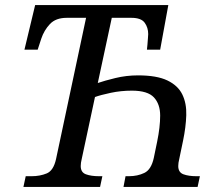

<svg xmlns="http://www.w3.org/2000/svg" viewBox="-20 -734 871 754"><path d="M72 0 81 -42H104Q137 -42 163.5 -53Q190 -64 200 -109L318 -664H242Q199 -664 176 -639.5Q153 -615 142 -582L128 -539H76L118 -714H641L609 -539H557Q558 -545 559 -558.5Q560 -572 561 -584.5Q562 -597 562 -600Q562 -626 548 -645Q534 -664 496 -664H419L364 -408Q390 -417 433 -427.5Q476 -438 522 -438Q596 -438 637.5 -418Q679 -398 696 -363Q713 -328 711.5 -281.5Q710 -235 699 -182L684 -110Q680 -94 680 -82Q680 -57 700.5 -49.5Q721 -42 752 -42H765L756 0H465L473 -42H486Q520 -42 547 -55Q574 -68 584 -114L597 -177Q609 -235 609 -280Q609 -325 584.5 -351.5Q560 -378 498 -378Q455 -378 415 -369.5Q375 -361 353 -353L301 -110Q297 -94 297 -82Q297 -57 317.5 -49.5Q338 -42 369 -42H382L373 0Z"/></svg>

Font: NotoSerif-Italic
Style: Regular
Weight: 400
Italic angle: -12°
Designer: Monotype Design Team
Foundry: Monotype Imaging Inc.
Version: Version 2.007; ttfautohint (v1.8) -l 8 -r 50 -G 200 -x 14 -D